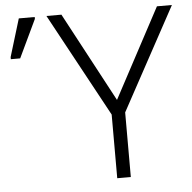

<svg xmlns="http://www.w3.org/2000/svg" viewBox="-51 -765 816 817"><g transform="rotate(-5 356.5 -357.0)"><path d="M445 -332 649 -714H713L475 -276V0H417V-272L177 -714H241ZM10 -544V-553L59 -714H127V-706L50 -544Z"/></g></svg>

Font: Noto Sans Light
Style: Regular
Weight: 300
Designer: Monotype Design Team
Foundry: Monotype Imaging Inc.
Version: Version 2.007